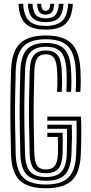

<svg xmlns="http://www.w3.org/2000/svg" viewBox="-20 -999 488 1028"><path d="M226.1 9Q129 9 85.6 -32.9Q42.2 -74.8 39.1 -171.2Q37.2 -240.5 36.2 -311.9Q35.2 -383.4 35.8 -460.3Q36.4 -537.2 39.2 -622.5Q42.7 -723.2 86.7 -766.1Q130.7 -809 225.9 -809Q318.2 -809 361.4 -767.7Q404.5 -726.4 410.3 -629.8Q412.1 -597 412.2 -567Q412.2 -536.9 410.3 -507.2H385.3Q387.1 -536.9 387.2 -566.2Q387.3 -595.5 385.3 -628.3Q380.2 -714.5 343.2 -751.7Q306.2 -788.9 225.9 -788.9Q142.3 -788.9 104.9 -750.1Q67.4 -711.2 64.2 -621.5Q61.7 -543.9 60.8 -471.3Q60 -398.8 60.9 -325.4Q61.8 -252.1 64.1 -171.9Q67 -86.3 104.1 -48.7Q141.3 -11.1 226.1 -11.1Q308.6 -11.1 346.2 -48.4Q383.8 -85.6 387.7 -172.3Q389.3 -208.6 389.9 -240.3Q390.5 -272.1 390.5 -300.1Q390.4 -328.2 389.5 -353H233.4V-374.7H413.5Q415.6 -331.4 415.4 -282.1Q415.2 -232.8 412.6 -171Q408.3 -73.9 364.5 -32.4Q320.7 9 226.1 9ZM226.1 -31.2Q154.6 -31.2 123 -64.2Q91.4 -97.1 89 -172.7Q86.7 -252.1 85.7 -324.1Q84.7 -396 85.6 -468.2Q86.4 -540.4 89 -620.7Q92 -700.7 123.9 -734.7Q155.8 -768.8 225.9 -768.8Q295.5 -768.8 325.8 -734.9Q356 -701 360.3 -626.9Q362.3 -592.6 362.3 -566.8Q362.4 -540.9 360.5 -507.2H335.6Q337.1 -535.7 337.3 -564.2Q337.5 -592.8 335.6 -624.6Q331.7 -691.8 306.2 -720.2Q280.6 -748.7 225.9 -748.7Q169.1 -748.7 142.7 -719.2Q116.4 -689.7 114 -619.8Q111.4 -539.6 110.5 -467.4Q109.7 -395.3 110.7 -323.8Q111.6 -252.3 114 -173.5Q116.2 -107.9 142 -79.6Q167.9 -51.3 226.1 -51.3Q282.3 -51.3 308.8 -79.4Q335.2 -107.6 337.6 -174.1Q338.6 -205.8 338.8 -243.8Q338.9 -281.8 338.6 -309.5H233.4V-331.2H364.3Q365.5 -296.4 365.1 -259.6Q364.7 -222.7 362.7 -173.3Q359.4 -99 328.7 -65.1Q298 -31.2 226.1 -31.2ZM226.1 -71.5Q178.9 -71.5 159.8 -96.4Q140.7 -121.3 139 -174.4Q136.6 -251.7 135.6 -322.6Q134.7 -393.4 135.5 -465.6Q136.4 -537.9 139 -619.4Q141.1 -678.1 161.2 -703.3Q181.3 -728.5 225.9 -728.5Q268 -728.5 287.7 -704.4Q307.4 -680.3 310.6 -623.7Q312.2 -594.8 312.2 -566.7Q312.3 -538.5 310.6 -507.2H285.6Q286.8 -530.2 287.2 -548.8Q287.6 -567.4 287.1 -585Q286.7 -602.5 285.6 -621.9Q283 -669 269.2 -688.7Q255.4 -708.4 225.9 -708.4Q194.6 -708.4 180.1 -687.9Q165.7 -667.4 163.9 -619Q161.3 -538.9 160.5 -467.7Q159.6 -396.5 160.6 -325.6Q161.6 -254.7 163.9 -175.3Q165.5 -130.2 179.4 -110.9Q193.4 -91.6 226.1 -91.6Q258.1 -91.6 273.2 -110.7Q288.3 -129.9 290.4 -177.1Q291.1 -197.5 290.6 -224.4Q290 -251.4 289.5 -266H233.4V-287.8H315Q315.5 -264.8 315.9 -235.7Q316.3 -206.5 315.2 -175.5Q312.9 -119.5 292.2 -95.5Q271.5 -71.5 226.1 -71.5ZM224.5 -840.3Q150.3 -840.3 116.5 -872.5Q82.8 -904.7 79.2 -978.6H104.2Q107.2 -915.3 135.2 -887.9Q163.2 -860.4 224.5 -860.4Q285.5 -860.4 313.5 -887.9Q341.5 -915.3 344.9 -978.6H369.8Q365.7 -904.7 331.9 -872.5Q298.2 -840.3 224.5 -840.3ZM224.5 -880.6Q175.8 -880.6 153.8 -903.3Q131.7 -926 129.1 -978.6H153.9Q156 -936.9 172.4 -918.8Q188.8 -900.7 224.5 -900.7Q260.1 -900.7 276.4 -918.8Q292.8 -936.9 295.1 -978.6H319.9Q317.2 -926 295 -903.3Q272.7 -880.6 224.5 -880.6ZM224.5 -920.8Q201.5 -920.8 190.9 -934.2Q180.4 -947.6 178.9 -978.6H200.6Q200.6 -958.5 207 -949.7Q213.4 -940.9 224.5 -940.9Q235.9 -940.9 242.3 -949.7Q248.7 -958.5 248.4 -978.6H270.2Q268.4 -947.6 257.8 -934.2Q247.2 -920.8 224.5 -920.8Z"/></svg>

Font: Big Shoulders Inline Thin
Style: Regular
Weight: 100
Designer: Patric King
Foundry: XO Type Co
Version: Version 2.002